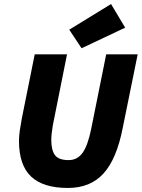

<svg xmlns="http://www.w3.org/2000/svg" viewBox="-20 -919 702 951"><path d="M384 -680 323 -772 530 -899 600 -782ZM88 -332 152 -650H312L242 -300Q239 -280 236.5 -262Q234 -244 234 -226Q234 -176 252 -151Q270 -126 320 -126Q363 -126 389 -162Q415 -198 432 -282L506 -650H662L588 -286Q558 -132 493 -60Q428 12 316 12Q194 12 134 -44.5Q74 -101 74 -222Q74 -245 78.5 -275.5Q83 -306 88 -332Z"/></svg>

Font: TypoPRO Source Sans Pro
Style: Italic
Weight: 900
Italic angle: -11°
Designer: Paul D. Hunt
Foundry: Adobe Systems Incorporated
Version: Version 1.075;PS 2.000;hotconv 1.0.86;makeotf.lib2.5.63406